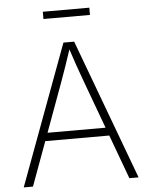

<svg xmlns="http://www.w3.org/2000/svg" viewBox="-59 -944 762 992"><g transform="rotate(-5 321.5 -448.0)"><path d="M23.4 0 293 -727.5H348.6L619.1 0H571.3L379.4 -520.5Q364.7 -560.1 348.9 -605.7Q333 -651.4 314.5 -708H326.7Q308.1 -650.9 292.2 -605.2Q276.4 -559.6 262.2 -520.5L71.3 0ZM139.6 -228.5V-270.5H502.9V-228.5ZM441.9 -895.5V-857.9H200.7V-895.5Z"/></g></svg>

Font: Inter 20pt ExtraLight
Style: Regular
Weight: 250
Version: Version 4.001;git-66647c0bb